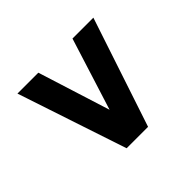

<svg xmlns="http://www.w3.org/2000/svg" viewBox="-90 -590 689 689"><g transform="rotate(45 254.5 -245.5)"><path d="M49 -437.6V-331.6L323.9 -245L49 -158.3V-52.3L464.8 -190.6V-299.4Z"/></g></svg>

Font: Diatome Awesome Bold
Style: Regular
Weight: 400
Designer: 15.100.17
Foundry: 15.100.17
Version: Version 1.010;Fontself Maker 3.5.8